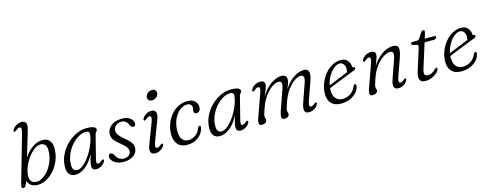

<svg xmlns="http://www.w3.org/2000/svg" viewBox="-27 -1428 5447 2146"><g transform="rotate(-15 2697.0 -355.0)"><path d="M194.5 -588.5Q207 -632.5 203 -648Q199 -663.5 183.5 -663.5Q166.5 -663.5 141.5 -641.5Q125 -628.5 117 -632.5Q105 -639 117 -659Q131.5 -683.5 160.8 -700.5Q190 -717.5 222.5 -717.5Q258 -717.5 270.8 -692Q283.5 -666.5 267 -611.5L179 -316.5Q219 -380 276.5 -421Q334 -462 396 -462Q447 -462 475.5 -429.2Q504 -396.5 503.5 -337.5Q502.5 -264 477.2 -201.2Q452 -138.5 410.5 -91.2Q369 -44 319.2 -17.5Q269.5 9 220 9Q175.5 9 145.8 -10Q116 -29 106.5 -67L80 -16Q67.5 2 53 2Q41 2 36 -8.8Q31 -19.5 40.5 -52ZM361.5 -420.5Q332 -420.5 300.8 -400.8Q269.5 -381 240.2 -348.2Q211 -315.5 188 -274.8Q165 -234 151.2 -191.2Q137.5 -148.5 137.5 -110Q137.5 -67 159.2 -47.5Q181 -28 215.5 -28Q250.5 -28 288 -51.8Q325.5 -75.5 357.8 -117Q390 -158.5 410.5 -213Q431 -267.5 432 -329Q432.5 -378.5 412.2 -399.5Q392 -420.5 361.5 -420.5Z M920 -105.5Q912 -73.5 915 -59.8Q918 -46 932.5 -46Q948.5 -46 973.5 -68Q989 -80.5 996.5 -77Q1007.5 -71 997.5 -51Q984 -25.5 955.5 -8.2Q927 9 895 9Q846.5 9 846.5 -39.5Q846.5 -51.5 848.8 -66.2Q851 -81 857.5 -105Q864 -129 876.5 -169.5Q829 -81.5 771 -36.2Q713 9 655 9Q609.5 9 583.5 -21Q557.5 -51 562 -119.5Q565 -185 595 -246.5Q625 -308 673.8 -356.8Q722.5 -405.5 783.2 -434.2Q844 -463 909 -463Q961.5 -463 988 -451Q1014.5 -439 1013.5 -419.5Q1012.5 -405 1002.2 -396Q992 -387 988 -373ZM633.5 -129Q630 -77.5 644.8 -57.2Q659.5 -37 688 -37Q715 -37 745.8 -58.8Q776.5 -80.5 806.8 -117.5Q837 -154.5 863 -200Q889 -245.5 906 -293.5Q923 -341.5 927.5 -385Q931 -424.5 889 -424.5Q845.5 -424.5 801.8 -399.5Q758 -374.5 721 -332Q684 -289.5 660.2 -236.8Q636.5 -184 633.5 -129Z M1225.5 -26Q1261.5 -26 1283.5 -44.2Q1305.5 -62.5 1305.5 -91.5Q1305.5 -114 1290.8 -136.2Q1276 -158.5 1230 -196Q1195.5 -224 1176 -244.5Q1156.5 -265 1148.2 -284.2Q1140 -303.5 1140 -328Q1140 -383 1186.2 -423Q1232.5 -463 1315.5 -463Q1375.5 -463 1410 -435.5Q1444.5 -408 1444.5 -373.5Q1444.5 -341.5 1417 -341.5Q1406.5 -341.5 1397.5 -348.8Q1388.5 -356 1380.5 -374Q1368 -401.5 1349.5 -416.5Q1331 -431.5 1302.5 -431.5Q1259 -431.5 1233.8 -408Q1208.5 -384.5 1208.5 -352Q1208.5 -328.5 1223.2 -305Q1238 -281.5 1283 -243.5Q1319.5 -213.5 1339.2 -191.8Q1359 -170 1366.5 -151.5Q1374 -133 1374 -111.5Q1374.5 -60 1330.8 -25.5Q1287 9 1209.5 9Q1165.5 9 1133.2 -5.5Q1101 -20 1083.5 -42Q1066 -64 1066.5 -87Q1066.5 -119 1092.5 -119Q1115 -119 1132 -87Q1149 -54.5 1172.8 -40.2Q1196.5 -26 1225.5 -26Z M1695.5 -573Q1670 -573 1656.8 -588.5Q1643.5 -604 1647 -625.5Q1651.5 -650 1673 -667.5Q1694.5 -685 1723.5 -685Q1749.5 -685 1762 -669.5Q1774.5 -654 1770 -631Q1766.5 -607 1745.2 -590Q1724 -573 1695.5 -573ZM1608.5 -119Q1593 -78 1596.2 -61.8Q1599.5 -45.5 1616 -45.5Q1631.5 -45.5 1657.5 -67.5Q1664.5 -73.5 1670.2 -76.5Q1676 -79.5 1681 -76.5Q1692.5 -70 1681.5 -50Q1667 -25 1638.5 -8.2Q1610 8.5 1578 8.5Q1541 8.5 1528 -18.8Q1515 -46 1537.5 -104.5L1625.5 -334.5Q1641 -376 1638.2 -392.5Q1635.5 -409 1619 -409Q1602 -409 1577 -386.5Q1560.5 -373.5 1552.5 -377.5Q1540.5 -384 1552 -404Q1568 -429.5 1597 -446Q1626 -462.5 1656 -462.5Q1691.5 -462.5 1704.8 -435Q1718 -407.5 1695 -347Z M2059 -427.5Q2019 -427.5 1981.8 -400.5Q1944.5 -373.5 1917.5 -326.2Q1890.5 -279 1882 -218.5Q1869.5 -128 1895.8 -83Q1922 -38 1974 -38Q2018 -38.5 2056.5 -65.2Q2095 -92 2111.5 -142Q2121 -161 2132.5 -161Q2148 -161 2144.5 -139Q2142 -109.5 2118.8 -74.8Q2095.5 -40 2052.2 -15.5Q2009 9 1947 9Q1862.5 9 1826 -52.2Q1789.5 -113.5 1808.5 -215Q1821.5 -284 1858.8 -340.2Q1896 -396.5 1951.2 -429.8Q2006.5 -463 2073 -463Q2130 -463 2158.8 -433Q2187.5 -403 2187 -363Q2186.5 -335.5 2172 -320.5Q2157.5 -305.5 2138.5 -305.5Q2124.5 -305.5 2116.5 -313.5Q2108.5 -321.5 2108.5 -334Q2108.5 -343.5 2111.8 -354.8Q2115 -366 2115 -377.5Q2115 -399.5 2100.2 -413.5Q2085.5 -427.5 2059 -427.5Z M2590 -105.5Q2582 -73.5 2585 -59.8Q2588 -46 2602.5 -46Q2618.5 -46 2643.5 -68Q2659 -80.5 2666.5 -77Q2677.5 -71 2667.5 -51Q2654 -25.5 2625.5 -8.2Q2597 9 2565 9Q2516.5 9 2516.5 -39.5Q2516.5 -51.5 2518.8 -66.2Q2521 -81 2527.5 -105Q2534 -129 2546.5 -169.5Q2499 -81.5 2441 -36.2Q2383 9 2325 9Q2279.5 9 2253.5 -21Q2227.5 -51 2232 -119.5Q2235 -185 2265 -246.5Q2295 -308 2343.8 -356.8Q2392.5 -405.5 2453.2 -434.2Q2514 -463 2579 -463Q2631.5 -463 2658 -451Q2684.5 -439 2683.5 -419.5Q2682.5 -405 2672.2 -396Q2662 -387 2658 -373ZM2303.5 -129Q2300 -77.5 2314.8 -57.2Q2329.5 -37 2358 -37Q2385 -37 2415.8 -58.8Q2446.5 -80.5 2476.8 -117.5Q2507 -154.5 2533 -200Q2559 -245.5 2576 -293.5Q2593 -341.5 2597.5 -385Q2601 -424.5 2559 -424.5Q2515.5 -424.5 2471.8 -399.5Q2428 -374.5 2391 -332Q2354 -289.5 2330.2 -236.8Q2306.5 -184 2303.5 -129Z M3053.5 -85 3133.5 -313.5Q3152 -366 3145.5 -387Q3139 -408 3112 -408Q3080 -408 3038.8 -380.5Q2997.5 -353 2957.5 -300.5Q2917.5 -248 2890.5 -173Q2873.5 -124 2867.8 -104.2Q2862 -84.5 2862 -72.5Q2862 -61.5 2865.8 -52.2Q2869.5 -43 2869.5 -31Q2869.5 -12.5 2852.5 -1.8Q2835.5 9 2808 9Q2758.5 9 2793.5 -86L2882.5 -334.5Q2897.5 -376 2894.8 -392.2Q2892 -408.5 2876 -408.5Q2859 -408.5 2834 -386.5Q2826.5 -380.5 2820.8 -377.8Q2815 -375 2809.5 -377.5Q2797.5 -384 2809.5 -404Q2825.5 -430.5 2854.8 -446.5Q2884 -462.5 2914.5 -462.5Q2966 -462.5 2966 -419Q2966 -394 2952.8 -362.8Q2939.5 -331.5 2919.5 -283.5Q2957 -347.5 2999.5 -386.8Q3042 -426 3083.2 -444.2Q3124.5 -462.5 3159 -462.5Q3223 -462.5 3220 -405.5Q3219.5 -385 3211 -360Q3202.5 -335 3189 -301.5Q3241 -383.5 3303.2 -423Q3365.5 -462.5 3415.5 -462.5Q3453.5 -462.5 3467.2 -443Q3481 -423.5 3477 -390.5Q3473 -357.5 3458.5 -317.5L3389.5 -123.5Q3374.5 -81 3376.8 -63.8Q3379 -46.5 3395.5 -46.5Q3404 -46.5 3414 -51.2Q3424 -56 3437 -67.5Q3452.5 -80.5 3460 -76.5Q3471 -70.5 3460 -50.5Q3446.5 -24.5 3418 -7.8Q3389.5 9 3357 9Q3314 9 3306.8 -22.2Q3299.5 -53.5 3320 -111L3390.5 -313Q3409 -364.5 3402 -386.2Q3395 -408 3368 -408Q3337.5 -408 3296.2 -380.8Q3255 -353.5 3214.2 -298.2Q3173.5 -243 3145 -158.5Q3131 -118 3126.2 -101.2Q3121.5 -84.5 3121.5 -74Q3121.5 -62 3125.5 -52.8Q3129.5 -43.5 3129 -31Q3129 -13 3112.8 -2Q3096.5 9 3071 9Q3042.5 9 3041.2 -19Q3040 -47 3053.5 -85Z M3944.5 -140Q3941.5 -105 3914.2 -70.8Q3887 -36.5 3839 -13.8Q3791 9 3726 9Q3652 9 3614.2 -34Q3576.5 -77 3579.5 -151Q3581.5 -211.5 3604.2 -267.5Q3627 -323.5 3664.2 -367.5Q3701.5 -411.5 3748.2 -437.2Q3795 -463 3845 -463Q3896 -463 3923.2 -432.8Q3950.5 -402.5 3952.5 -359Q3953.5 -345.5 3965.5 -347Q3981 -349.5 3981 -334.5Q3981 -319 3954.5 -309.5Q3927 -298.5 3886 -282.5Q3845 -266.5 3800.2 -248.8Q3755.5 -231 3716 -215.2Q3676.5 -199.5 3652 -189.5Q3651.5 -184.5 3651 -179Q3648.5 -106.5 3678 -71.5Q3707.5 -36.5 3758 -36.5Q3806 -36.5 3849.5 -64.5Q3893 -92.5 3912.5 -145.5Q3921.5 -161 3932 -161Q3946.5 -161 3944.5 -140ZM3824.5 -428.5Q3792.5 -428.5 3757.5 -400Q3722.5 -371.5 3694.5 -324.2Q3666.5 -277 3656 -221Q3683.5 -232 3724 -248.8Q3764.5 -265.5 3807 -282.8Q3849.5 -300 3882.5 -314Q3885.5 -328.5 3886 -351.5Q3886 -385.5 3869 -407Q3852 -428.5 3824.5 -428.5Z M4091.5 -377.5Q4079.5 -384 4091 -404Q4107 -430.5 4136.5 -446.5Q4166 -462.5 4197 -462.5Q4248 -462.5 4248 -419Q4248 -401 4239 -374.8Q4230 -348.5 4210 -297.5Q4249 -358.5 4291.5 -394.8Q4334 -431 4374.5 -446.8Q4415 -462.5 4448 -462.5Q4506 -462.5 4512 -424Q4518 -385.5 4492.5 -315L4422 -116Q4408.5 -78.5 4411.5 -62.5Q4414.5 -46.5 4430 -46.5Q4439 -46.5 4448.8 -51.2Q4458.5 -56 4471.5 -67.5Q4487 -80.5 4494.5 -76.5Q4505.5 -70.5 4495 -50.5Q4480.5 -23.5 4451.8 -7.2Q4423 9 4391.5 9Q4312.5 9 4351.5 -102.5L4424 -309Q4443.5 -364.5 4437 -386.2Q4430.5 -408 4400.5 -408Q4368 -408 4324.2 -380Q4280.5 -352 4238.5 -297.8Q4196.5 -243.5 4170 -165Q4154 -117.5 4149 -100Q4144 -82.5 4144 -73Q4144 -62 4147.8 -52.2Q4151.5 -42.5 4151.5 -30Q4151.5 -12 4134.2 -1.5Q4117 9 4090 9Q4066 9 4061.2 -12.2Q4056.5 -33.5 4074 -81.5L4164.5 -334.5Q4179.5 -376 4176.8 -392.2Q4174 -408.5 4157.5 -408.5Q4141 -408.5 4116 -386.5Q4099.5 -373.5 4091.5 -377.5Z M4716 -406 4672.5 -415.5Q4656 -420.5 4656 -433.5Q4656 -451 4680 -451H4726.5Q4744.5 -451 4756.5 -466L4799.5 -532Q4809 -546 4823.5 -546Q4839 -546 4839 -529.5Q4839 -519 4831.5 -495.5L4817.5 -450H4928Q4945 -450 4945 -436Q4945 -424 4934.8 -417.5Q4924.5 -411 4907.5 -411H4805L4721 -144.5Q4702 -85 4710.2 -65.8Q4718.5 -46.5 4747 -46.5Q4773 -46.5 4794.8 -57.2Q4816.5 -68 4839.5 -93.5Q4849.5 -103.5 4857.5 -103.5Q4869 -103.5 4868.5 -91Q4868 -72 4844.5 -48.5Q4821 -25 4783.5 -8Q4746 9 4704.5 9Q4653 9 4640.2 -24.5Q4627.5 -58 4646.5 -118L4722 -357Q4730 -382 4729.2 -392.2Q4728.5 -402.5 4716 -406Z M5336.5 -140Q5333.5 -105 5306.2 -70.8Q5279 -36.5 5231 -13.8Q5183 9 5118 9Q5044 9 5006.2 -34Q4968.5 -77 4971.5 -151Q4973.5 -211.5 4996.2 -267.5Q5019 -323.5 5056.2 -367.5Q5093.5 -411.5 5140.2 -437.2Q5187 -463 5237 -463Q5288 -463 5315.2 -432.8Q5342.5 -402.5 5344.5 -359Q5345.5 -345.5 5357.5 -347Q5373 -349.5 5373 -334.5Q5373 -319 5346.5 -309.5Q5319 -298.5 5278 -282.5Q5237 -266.5 5192.2 -248.8Q5147.5 -231 5108 -215.2Q5068.5 -199.5 5044 -189.5Q5043.5 -184.5 5043 -179Q5040.5 -106.5 5070 -71.5Q5099.5 -36.5 5150 -36.5Q5198 -36.5 5241.5 -64.5Q5285 -92.5 5304.5 -145.5Q5313.5 -161 5324 -161Q5338.5 -161 5336.5 -140ZM5216.5 -428.5Q5184.5 -428.5 5149.5 -400Q5114.5 -371.5 5086.5 -324.2Q5058.5 -277 5048 -221Q5075.5 -232 5116 -248.8Q5156.5 -265.5 5199 -282.8Q5241.5 -300 5274.5 -314Q5277.5 -328.5 5278 -351.5Q5278 -385.5 5261 -407Q5244 -428.5 5216.5 -428.5Z"/></g></svg>

Font: Fraunces 9pt S050 Light
Style: Italic
Weight: 300
Italic angle: -16°
Version: Version 1.000; ttfautohint (v1.8.3)